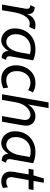

<svg xmlns="http://www.w3.org/2000/svg" viewBox="1111 -1891 792 3054"><g transform="rotate(90 1507.0 -364.0)"><path d="M118 -374Q119 -379 119.5 -385.5Q120 -392 120 -399Q120 -427 104 -438.5Q88 -450 62 -450L93 -520Q146 -520 174.5 -494.5Q203 -469 203 -419V-399Q232 -470 277.5 -501Q323 -532 381 -532Q404 -532 420.5 -528.5Q437 -525 448 -520L408 -432Q396 -437 383 -439Q370 -441 353 -441Q317 -441 281.5 -415.5Q246 -390 217.5 -331Q189 -272 171 -169L142 0H52Z M432 -205Q432 -302 474.5 -375.5Q517 -449 592 -490.5Q667 -532 763 -532Q822 -532 866.5 -520Q911 -508 940 -496L877 -141Q876 -136 875.5 -129.5Q875 -123 875 -116Q875 -88 891 -76.5Q907 -65 933 -65L902 5Q848 5 819.5 -21.5Q791 -48 791 -104Q763 -56 720.5 -22Q678 12 621 12Q572 12 529 -14.5Q486 -41 459 -89.5Q432 -138 432 -205ZM841 -443Q822 -449 801.5 -452.5Q781 -456 752 -456Q683 -456 632 -425Q581 -394 552.5 -339.5Q524 -285 524 -216Q524 -168 541.5 -135Q559 -102 587 -85Q615 -68 645 -68Q686 -68 720 -96Q754 -124 778.5 -174Q803 -224 814 -288Z M1413 -415Q1388 -431 1359 -441.5Q1330 -452 1295 -452Q1240 -452 1198.5 -423Q1157 -394 1134 -344.5Q1111 -295 1111 -233Q1111 -157 1149.5 -112.5Q1188 -68 1253 -68Q1291 -68 1320 -77Q1349 -86 1373 -98L1384 -19Q1359 -8 1323.5 2Q1288 12 1238 12Q1173 12 1123.5 -17Q1074 -46 1046.5 -98.5Q1019 -151 1019 -221Q1019 -305 1053.5 -375.5Q1088 -446 1151.5 -489Q1215 -532 1302 -532Q1349 -532 1385.5 -520.5Q1422 -509 1450 -492Z M1888 -368Q1888 -406 1865.5 -429.5Q1843 -453 1807 -453Q1772 -453 1730.5 -428Q1689 -403 1655 -350Q1621 -297 1606 -213L1569 0H1479L1609 -740H1699L1641 -411Q1672 -466 1722.5 -499Q1773 -532 1829 -532Q1898 -532 1938.5 -490.5Q1979 -449 1979 -389Q1979 -364 1973 -326L1916 0H1826L1881 -311Q1886 -335 1887 -346.5Q1888 -358 1888 -368Z M2068 -205Q2068 -302 2110.5 -375.5Q2153 -449 2228 -490.5Q2303 -532 2399 -532Q2458 -532 2502.5 -520Q2547 -508 2576 -496L2513 -141Q2512 -136 2511.5 -129.5Q2511 -123 2511 -116Q2511 -88 2527 -76.5Q2543 -65 2569 -65L2538 5Q2484 5 2455.5 -21.5Q2427 -48 2427 -104Q2399 -56 2356.5 -22Q2314 12 2257 12Q2208 12 2165 -14.5Q2122 -41 2095 -89.5Q2068 -138 2068 -205ZM2477 -443Q2458 -449 2437.5 -452.5Q2417 -456 2388 -456Q2319 -456 2268 -425Q2217 -394 2188.5 -339.5Q2160 -285 2160 -216Q2160 -168 2177.5 -135Q2195 -102 2223 -85Q2251 -68 2281 -68Q2322 -68 2356 -96Q2390 -124 2414.5 -174Q2439 -224 2450 -288Z M2678 -501H2770L2818 -665H2887L2858 -501H3002L2989 -423H2844L2802 -180Q2800 -169 2799 -159.5Q2798 -150 2798 -142Q2798 -107 2819 -87.5Q2840 -68 2874 -68Q2903 -68 2923 -76.5Q2943 -85 2959 -94L2970 -16Q2951 -5 2922.5 3.5Q2894 12 2859 12Q2822 12 2787.5 -3Q2753 -18 2731 -50.5Q2709 -83 2709 -135Q2709 -157 2713 -184L2754 -423H2665Z"/></g></svg>

Font: ABeeZee
Style: Italic
Weight: 400
Italic angle: -10°
Designer: Anja Meiners
Foundry: Anja Meiners
Version: Version 1.003; ttfautohint (v1.8.3)